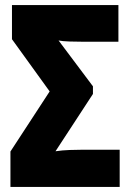

<svg xmlns="http://www.w3.org/2000/svg" viewBox="-20 -734 511 754"><path d="M21 0V-139L175 -375L27 -580V-714H445V-570H312Q282 -570 253 -571Q224 -572 210 -575L345 -395V-365L198 -140Q225 -144 253.5 -145Q282 -146 303 -146H450V0Z"/></svg>

Font: Noto Sans ExtraCondensed Black
Style: Regular
Weight: 900
Width: 2
Designer: Monotype Design Team
Foundry: Monotype Imaging Inc.
Version: Version 2.013; ttfautohint (v1.8.4.7-5d5b)